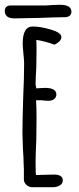

<svg xmlns="http://www.w3.org/2000/svg" viewBox="-28 -771 332 804"><path d="M72 -18V-44V-64Q71 -73 71 -85Q71 -106 68 -149L66 -213Q66 -262 69 -359Q73 -446 73 -505Q73 -519 70 -547Q67 -576 67 -589Q67 -660 109 -660Q142 -660 185.5 -647Q229 -634 229 -616Q229 -606 220.5 -597.5Q212 -589 200 -584Q158 -599 124 -604Q125 -589 125 -561Q125 -521 124 -489Q121 -441 121 -417L124 -401L140 -402Q148 -403 160 -403Q208 -403 208 -375Q208 -364 199 -356.5Q190 -349 176 -349Q158 -349 148 -351H123Q125 -325 125 -275Q125 -225 124 -185Q121 -124 121 -94Q121 -38 123 -38L156 -39Q173 -40 197 -40Q235 -40 235 -16Q235 -2 222.5 5.5Q210 13 192 13H107Q94 13 83.5 4Q73 -5 72 -18ZM-8 -726Q-8 -736 -1.5 -742Q5 -748 15 -748H162L192 -750Q206 -751 223 -751Q271 -751 271 -722Q271 -711 263.5 -705Q256 -699 243 -699Q209 -699 138 -696L32 -694Q-8 -694 -8 -726Z"/></svg>

Font: Amatic SC
Style: Bold
Weight: 700
Designer: Multiple Designers
Foundry: Vernon Adams
Version: Version 2.505